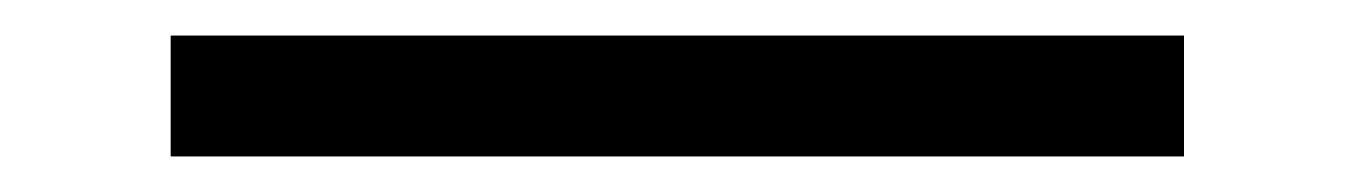

<svg xmlns="http://www.w3.org/2000/svg" viewBox="-20 55 762 108"><path d="M76 143V75H646V143Z"/></svg>

Font: SVN-Libre Baskerville
Style: Regular
Weight: 400
Designer: Pablo Impallari, Rodrigo Fuenzalida
Foundry: Pablo Impallari, Rodrigo Fuenzalida
Version: Version 1.000; ttfautohint (v1.8.4)